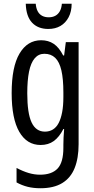

<svg xmlns="http://www.w3.org/2000/svg" viewBox="-20 -761 502 1021"><path d="M199 -547Q237 -547 265.5 -528Q294 -509 316 -466H321L330 -537H398V6Q398 80 377 132.5Q356 185 311 212.5Q266 240 195 240Q158 240 127.5 232.5Q97 225 68 209V132Q102 150 132.5 159Q163 168 193 168Q255 168 286 135.5Q317 103 317 25V9Q317 -8 318 -29.5Q319 -51 321 -75H317Q295 -32 266 -11Q237 10 196 10Q123 10 82.5 -60Q42 -130 42 -266Q42 -406 84 -476.5Q126 -547 199 -547ZM216 -475Q185 -475 164.5 -451Q144 -427 134.5 -380.5Q125 -334 125 -265Q125 -159 148 -110Q171 -61 219 -61Q243 -61 261.5 -72.5Q280 -84 292 -107Q304 -130 310.5 -164.5Q317 -199 317 -245V-270Q317 -341 306.5 -386.5Q296 -432 273.5 -453.5Q251 -475 216 -475ZM361 -741Q361 -700 345 -669.5Q329 -639 301.5 -623Q274 -607 237 -607Q182 -607 150.5 -640.5Q119 -674 117 -741H170Q172 -717 180.5 -701Q189 -685 204 -677Q219 -669 239 -669Q259 -669 274 -677Q289 -685 298 -701Q307 -717 309 -741Z"/></svg>

Font: Noto Sans ExtraCondensed
Style: Regular
Weight: 400
Width: 2
Designer: Monotype Design Team
Foundry: Monotype Imaging Inc.
Version: Version 2.013